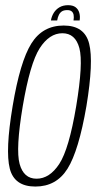

<svg xmlns="http://www.w3.org/2000/svg" viewBox="-20 -698 380 722"><path d="M113 3.5Q192 3.5 234 -63.8Q276 -131 305 -299Q332.5 -466 315.2 -534Q298 -602 219.5 -602Q140 -602 97.8 -534.2Q55.5 -466.5 27.5 -299Q-0.5 -131.5 16.8 -64Q34 3.5 113 3.5ZM117.5 -26Q69 -26 53.8 -81.5Q38.5 -137 65.5 -298.5Q93 -460 129.2 -516.5Q165.5 -573 214.5 -573Q263.5 -573 278.5 -517Q293.5 -461 266.5 -298.5Q239.5 -137.5 203 -81.8Q166.5 -26 117.5 -26ZM236 -678.5Q217.5 -678.5 204 -670.8Q190.5 -663 182.2 -649.8Q174 -636.5 171.5 -621H195Q197 -633.5 201.5 -642.2Q206 -651 213.2 -655.5Q220.5 -660 233 -660Q243.5 -660 249.2 -655.5Q255 -651 256.8 -642.2Q258.5 -633.5 256.5 -621H279.5Q282 -636.5 278.2 -649.8Q274.5 -663 264.2 -670.8Q254 -678.5 236 -678.5Z"/></svg>

Font: Anybody Condensed ExtraLight
Style: Italic
Weight: 250
Width: 3
Italic angle: -10°
Version: Version 1.113;gftools[0.9.25]